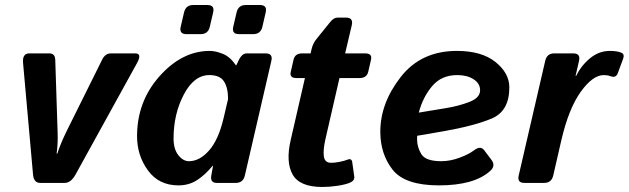

<svg xmlns="http://www.w3.org/2000/svg" viewBox="-20 -724 2489 760"><path d="M71.3 -474.6Q67.9 -512.7 96.2 -512.7H174.8Q197.8 -512.7 198.7 -487.8L208 -201.7Q209 -177.7 207.8 -154.3Q206.5 -130.9 204.1 -116.2H207Q211.4 -130.9 220.9 -154.3Q230.5 -177.7 242.2 -201.7L384.3 -487.8Q396.5 -512.7 418.9 -512.7H515.1Q543.5 -512.7 522.5 -474.6L278.8 -32.7Q260.7 0 235.8 0H139.2Q113.8 0 110.8 -32.7Z M522.5 -185.1Q522.5 -322.3 611.6 -422.4Q700.7 -522.5 810.5 -522.5Q832.5 -522.5 861.3 -511.2Q890.1 -500 913.6 -465.8H915.5L923.8 -483.4Q937.5 -512.7 956.5 -512.7H1031.2Q1061 -512.7 1054.2 -483.4L949.2 -29.3Q942.4 0 913.1 0H838.4Q811 0 816.4 -29.3L823.2 -67.4H821.3Q792.5 -32.2 760.3 -11.2Q728 9.8 686.5 9.8Q608.9 9.8 565.7 -49.3Q522.5 -108.4 522.5 -185.1ZM667 -175.8Q667 -133.8 685.8 -109.9Q704.6 -85.9 728 -85.9Q770 -85.9 807.4 -128.2Q844.7 -170.4 864.7 -254.9L882.8 -332Q882.8 -376.5 866.7 -401.6Q850.6 -426.8 808.6 -426.8Q748 -426.8 707.5 -349.6Q667 -272.5 667 -175.8ZM717.8 -588.9Q688.5 -588.9 695.3 -618.2L708.5 -674.8Q715.3 -704.1 744.6 -704.1H801.3Q830.6 -704.1 823.7 -674.8L810.5 -618.2Q803.7 -588.9 774.4 -588.9ZM925.8 -588.9Q896.5 -588.9 903.3 -618.2L916.5 -674.8Q923.3 -704.1 952.6 -704.1H1009.3Q1038.6 -704.1 1031.7 -674.8L1018.6 -618.2Q1011.7 -588.9 982.4 -588.9Z M1153.8 -415Q1125 -415 1130.9 -439.5L1142.1 -488.3Q1147.9 -512.7 1176.3 -512.7H1209.5L1213.4 -529.8Q1218.3 -551.8 1232.9 -569.8L1286.1 -635.7Q1300.8 -654.3 1315.4 -654.3H1349.6Q1378.9 -654.3 1372.6 -625L1346.2 -512.7H1425.3Q1454.1 -512.7 1448.7 -488.3L1437.5 -439.5Q1431.6 -415 1402.8 -415H1323.7L1268.1 -172.9Q1258.3 -129.9 1262 -104.7Q1265.6 -79.6 1290.5 -79.6Q1305.7 -79.6 1324.2 -83.3Q1342.8 -86.9 1355 -91.8Q1372.6 -99.1 1374.5 -80.6L1382.3 -24.9Q1384.3 -8.8 1364.3 -0.5Q1346.7 6.8 1315.4 11.5Q1284.2 16.1 1255.9 16.1Q1166 16.1 1138.2 -33.4Q1110.4 -83 1130.9 -170.9L1187 -415Z M1485.4 -202.6Q1485.4 -315.4 1565.9 -418.9Q1646.5 -522.5 1788.6 -522.5Q1886.7 -522.5 1941.4 -478.5Q1996.1 -434.6 1996.1 -377.9Q1996.1 -284.2 1926.5 -254.9Q1856.9 -225.6 1733.4 -204.1L1631.3 -186.5Q1630.9 -180.2 1630.9 -172.9Q1630.9 -141.6 1647.9 -113.8Q1665 -85.9 1726.6 -85.9Q1761.7 -85.9 1798.3 -99.4Q1835 -112.8 1856.9 -129.4Q1882.3 -148.4 1896.5 -129.4L1925.3 -91.3Q1942.9 -68.4 1921.4 -48.3Q1889.6 -19 1838.4 -4.6Q1787.1 9.8 1717.8 9.8Q1583 9.8 1534.2 -52.2Q1485.4 -114.3 1485.4 -202.6ZM1637.7 -278.3 1744.6 -295.9Q1795.9 -304.2 1838.1 -320.6Q1880.4 -336.9 1880.4 -366.7Q1880.4 -393.6 1854.7 -410.2Q1829.1 -426.8 1790 -426.8Q1728 -426.8 1691.2 -383.8Q1654.3 -340.8 1637.7 -278.3Z M2055.7 0Q2026.4 0 2033.2 -29.3L2138.2 -483.4Q2145 -512.7 2173.8 -512.7H2249Q2278.8 -512.7 2272 -483.4L2258.3 -423.3H2260.3Q2280.8 -464.8 2315.9 -493.7Q2351.1 -522.5 2394 -522.5Q2422.4 -522.5 2439 -515.6Q2453.1 -509.8 2446.8 -492.2L2425.3 -434.1Q2418 -414.1 2396.5 -422.4Q2384.8 -426.8 2370.1 -426.8Q2326.2 -426.8 2278.6 -360.4Q2231 -293.9 2202.1 -169.4L2169.9 -29.3Q2163.1 0 2133.8 0Z"/></svg>

Font: Istok
Style: Bold Italic
Weight: 700
Italic angle: -13°
Designer: Andrey V. Panov
Foundry: Andrey V. Panov
Version: Version 1.0.3